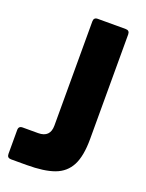

<svg xmlns="http://www.w3.org/2000/svg" viewBox="-144 -834 690 906"><g transform="rotate(20 201.0 -381.5)"><path d="M28 0Q8 0 8 -20V-140Q8 -160 28 -160H106Q166 -160 166 -220V-743Q166 -763 186 -763H326Q346 -763 346 -743V-218Q346 -132 321.5 -85Q297 -38 245.5 -19Q194 0 106 0Z"/></g></svg>

Font: Open Sauce Two Black
Style: Regular
Weight: 900
Designer: Alfredo Marco Pradil
Foundry: Creative Sauce Fz LLC
Version: Version 1.477